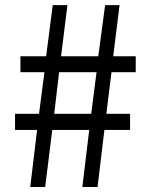

<svg xmlns="http://www.w3.org/2000/svg" viewBox="-20 -746 595 766"><path d="M100.6 0 127.9 -227.5H40V-292H135.7L157.2 -458H61.5V-521.5H164.1L190.4 -725.6H249L223.6 -521.5H372.1L399.4 -725.6H457L431.6 -521.5H521.5V-458H424.8L404.3 -292H499V-227.5H396.5L369.1 0H308.6L335.9 -227.5H188.5L160.2 0ZM196.3 -292H343.8L365.2 -458H215.8Z"/></svg>

Font: Taipei Sans TC Beta
Style: Regular
Weight: 400
Designer: JT Foundry
Foundry: JT Foundry
Version: Version 1.000